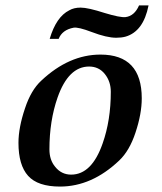

<svg xmlns="http://www.w3.org/2000/svg" viewBox="-20 -670 595 707"><path d="M502 -308Q502 -251 479 -182Q457 -115 419 -79Q318 17 201 17Q119 17 83.5 -22.5Q48 -62 48 -144Q48 -200 72 -271Q94 -338 132 -373Q234 -469 350 -469Q502 -469 502 -308ZM388 -332Q388 -370 366 -397.5Q344 -425 308 -425Q232 -425 192 -311Q162 -225 162 -120Q162 -81 183 -56Q206 -27 242 -27Q318 -27 358 -142Q388 -227 388 -332ZM527 -650Q508 -554 442 -535Q427 -531 408 -531Q373 -531 318 -552Q268 -571 251 -568Q209 -560 196 -527H163Q187 -608 235 -632Q252 -642 277 -642Q304 -642 366 -622Q422 -605 442 -607Q475 -611 492 -650Z"/></svg>

Font: GFS Didot
Style: Bold Italic
Weight: 700
Italic angle: -12°
Designer: Designed by Takis Katsoulidis and George D. Matthiopoulos.
Foundry: Designed by Takis Katsoulidis and George D. Matthiopoulos.
Version: Version 1.0